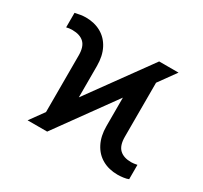

<svg xmlns="http://www.w3.org/2000/svg" viewBox="-118 -700 924 872"><g transform="rotate(30 344.0 -263.5)"><path d="M161.1 -74.2V-371.1Q161.1 -417 139.9 -437Q118.7 -457 79.1 -457Q61 -457 47.9 -453.1V-529.3Q59.6 -532.2 75.7 -534.7Q91.8 -537.1 103.5 -537.1Q148.9 -537.1 183.6 -517.6Q218.3 -498 237.5 -460.7Q256.8 -423.3 256.8 -371.1V-206.5L491.2 -530.3H592.8L527.3 -439.5V-156.2Q527.3 -110.4 548.6 -90.3Q569.8 -70.3 609.4 -70.3Q621.1 -70.3 640.6 -74.2V1Q630.4 5.4 614.3 7.6Q598.1 9.8 584 9.8Q538.6 9.8 503.9 -9.8Q469.2 -29.3 450 -66.9Q430.7 -104.5 430.7 -156.2V-305.7L210 0H107.4Z"/></g></svg>

Font: Pretendard JP
Style: Regular
Weight: 400
Designer: Base glyphs from Inter by Rasmus Andersson; Hangeul glyphs from Noto Sans CJK(Source Han Sans) by Jang Soo-young and Kan
Foundry: Kil Hyung-jin
Version: Version 1.309